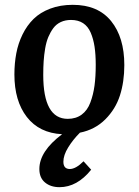

<svg xmlns="http://www.w3.org/2000/svg" viewBox="-20 -545 579 800"><path d="M498 -273.9Q498 -204.1 479.7 -147.2Q461.4 -90.3 418.7 -47.6Q376 -4.9 313 7.8Q284.2 36.6 264.2 69.1Q244.1 101.6 244.1 128.9Q244.1 159.2 271 159.2Q295.9 159.2 328.1 127L359.9 162.1Q301.3 234.9 228 234.9Q190.9 234.9 167.5 215.3Q144 195.8 144 159.2Q144 85.4 238.8 14.2Q143.6 9.3 91.8 -57.6Q40 -124.5 40 -234.9Q40 -281.2 47.9 -322.8Q55.7 -364.3 74 -401.6Q92.3 -439 119.9 -466.1Q147.5 -493.2 189.2 -509Q231 -524.9 283.2 -524.9Q388.2 -524.9 443.1 -457Q498 -389.2 498 -273.9ZM160.2 -232.9Q160.2 -49.8 262.2 -49.8Q296.4 -49.8 320.3 -67.4Q344.2 -85 356.4 -117.7Q368.7 -150.4 373.8 -188Q378.9 -225.6 378.9 -274.9Q378.9 -317.9 374 -350.3Q369.1 -382.8 357.9 -408.9Q346.7 -435.1 326.2 -448.5Q305.7 -461.9 275.9 -461.9Q252 -461.9 233.2 -453.1Q214.4 -444.3 202.1 -427.7Q189.9 -411.1 181.4 -390.9Q172.9 -370.6 168.2 -343.3Q163.6 -315.9 161.9 -290Q160.2 -264.2 160.2 -232.9Z"/></svg>

Font: Literata Book SemiBold
Style: Italic
Weight: 600
Italic angle: -3°
Designer: Latin by Veronika Burian and Jose Scaglione. Greek by Irene Vlachou. Cyrillic by Vera Evstafieva
Foundry: TypeTogether
Version: Version 1.003;PS 001.003;hotconv 1.0.88;makeotf.lib2.5.64775